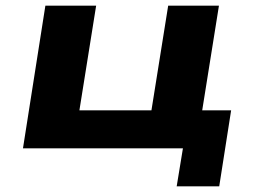

<svg xmlns="http://www.w3.org/2000/svg" viewBox="-20 -523 891 677"><path d="M603 134 625 0H61L140 -503H319L260 -134H514L573 -503H752L693 -134H795L753 134Z"/></svg>

Font: Nunito Sans 7pt Expanded ExtraBold
Style: Italic
Weight: 800
Width: 7
Italic angle: -9°
Designer: Vernon Adams
Foundry: Vernon Adams
Version: Version 3.101;gftools[0.9.27]